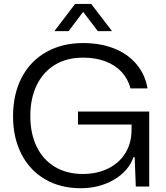

<svg xmlns="http://www.w3.org/2000/svg" viewBox="-20 -958 850 986"><path d="M47 -360.6Q47 -474.7 91.6 -559.9Q136.3 -645.1 217.9 -691Q299.6 -736.9 407 -736.9Q495.3 -736.9 565.3 -709.4Q635.3 -681.9 680.1 -629.3Q725 -576.7 737.6 -504.1H650.1Q637.6 -552.6 604.9 -588.1Q572.1 -623.6 521.7 -642.8Q471.3 -662 406.7 -662Q322 -662 261.2 -624.6Q200.4 -587.1 168.1 -519.6Q135.7 -452 135.7 -362.3Q135.7 -271.7 168.5 -204.6Q201.3 -137.4 262.1 -101Q323 -64.6 405 -64.6Q478.4 -64.6 535.4 -92.6Q592.3 -120.6 623.9 -172Q655.6 -223.4 655.6 -292.6V-341.3L679.7 -318.3H380.4V-385.1H746.3V0H677.4L671.6 -150.6H665.3Q639.9 -78.9 565 -35.1Q490.1 8.6 394.4 8.6Q290.3 8.6 211.9 -37.1Q133.4 -82.7 90.2 -166.5Q47 -250.3 47 -360.6ZM365.7 -937.9H448.3L555.4 -798.1H482.4L407 -897L332.3 -798.1H259.3Z"/></svg>

Font: Mona Sans VF XLt
Style: Regular
Weight: 200
Designer: Deni Anggara
Foundry: GitHub
Version: Version 2.000;Glyphs 3.2.3 (3260)